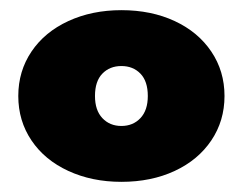

<svg xmlns="http://www.w3.org/2000/svg" viewBox="-20 -772 478 378"><path d="M114.5 -435.5C145.5 -421.2 180.3 -414 219 -414C258.3 -414 293.3 -421.2 324 -435.5C354.7 -449.8 378.7 -469.8 396 -495.5C413.3 -521.2 422 -550.3 422 -583C422 -615.7 413.3 -644.8 396 -670.5C378.7 -696.2 354.7 -716.2 324 -730.5C293.3 -744.8 258.3 -752 219 -752C180.3 -752 145.5 -744.8 114.5 -730.5C83.5 -716.2 59.3 -696.2 42 -670.5C24.7 -644.8 16 -615.7 16 -583C16 -550.3 24.7 -521.2 42 -495.5C59.3 -469.8 83.5 -449.8 114.5 -435.5ZM256.5 -539.5C246.8 -529.2 234.3 -524 219 -524C203.7 -524 191.2 -529.2 181.5 -539.5C171.8 -549.8 167 -564.3 167 -583C167 -602.3 171.8 -617 181.5 -627C191.2 -637 203.7 -642 219 -642C234.3 -642 246.8 -637 256.5 -627C266.2 -617 271 -602.3 271 -583C271 -564.3 266.2 -549.8 256.5 -539.5Z"/></svg>

Font: Montserrat Custom Black
Style: Regular
Weight: 900
Designer: Julieta Ulanovsky
Foundry: Julieta Ulanovsky
Version: Version 7.200